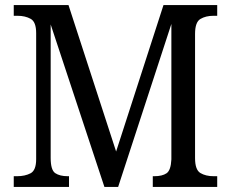

<svg xmlns="http://www.w3.org/2000/svg" viewBox="-20 -734 907 754"><path d="M34 0V-42H47Q78 -42 100 -53.5Q122 -65 122 -109V-604Q122 -648 100.5 -660Q79 -672 49 -672H34V-714H249L436 -139L622 -714H833V-672H818Q788 -672 767 -659.5Q746 -647 746 -601V-113Q746 -67 767 -54.5Q788 -42 819 -42H833V0H580V-42H586Q617 -42 634 -53.5Q651 -65 653 -108V-640L444 0H390L179 -638V-114Q179 -66 197 -54Q215 -42 246 -42H251V0Z"/></svg>

Font: Noto Serif Hebrew SemiCondensed
Style: Regular
Weight: 400
Width: 4
Designer: Monotype Design Team
Foundry: Monotype Imaging Inc.
Version: Version 2.004; ttfautohint (v1.8.4.7-5d5b)